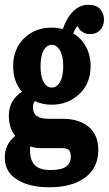

<svg xmlns="http://www.w3.org/2000/svg" viewBox="-20 -627 456 805"><path d="M357.9 -483.9Q338.9 -483.9 325 -493.4Q311 -502.9 305.2 -519Q293.5 -503.9 287.1 -486.8Q321.3 -466.3 340.6 -430.7Q359.9 -395 359.9 -349.1Q359.9 -277.3 312.5 -232.7Q265.1 -188 196.8 -188Q158.7 -188 126 -203.1Q118.2 -192.9 118.2 -176.8Q118.2 -128.9 182.1 -128.9H242.2Q312 -128.9 352.1 -95Q392.1 -61 392.1 2Q392.1 76.7 336.9 117.4Q281.7 158.2 187 158.2Q103.5 158.2 51.8 126.2Q0 94.2 0 33.2Q0 -22 43.9 -57.1Q17.1 -90.3 17.1 -142.1Q17.1 -206.5 71.8 -242.2Q35.2 -285.2 35.2 -349.1Q35.2 -422.4 81.3 -466.8Q127.4 -511.2 196.8 -511.2Q218.8 -511.2 243.2 -504.9Q259.8 -553.2 287.4 -580.1Q314.9 -606.9 350.1 -606.9Q386.2 -606.9 401.1 -587.2Q416 -567.4 416 -545.9Q416 -517.6 399.9 -500.7Q383.8 -483.9 357.9 -483.9ZM196.8 -259.8Q218.3 -259.8 231.7 -283.2Q245.1 -306.6 245.1 -349.1Q245.1 -392.1 231.7 -415.5Q218.3 -439 196.8 -439Q175.8 -439 162.8 -415.5Q149.9 -392.1 149.9 -349.1Q149.9 -306.6 162.8 -283.2Q175.8 -259.8 196.8 -259.8ZM242.2 -5.9H149.9Q127.9 -5.9 106.9 -13.2Q106 -8.3 106 3.9Q106 45.4 126.2 65.7Q146.5 85.9 191.9 85.9Q236.3 85.9 256.6 71.8Q276.9 57.6 276.9 28.8Q276.9 16.6 273.4 8.8Q270 1 263.4 -1.7Q256.8 -4.4 252.9 -5.1Q249 -5.9 242.2 -5.9Z"/></svg>

Font: Margherita Black
Style: Regular
Weight: 900
Designer: James Puckett
Foundry: Dunwich Type Founders
Version: Version 1.008;hotconv 1.0.109;makeotfexe 2.5.65596